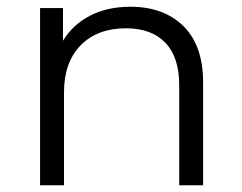

<svg xmlns="http://www.w3.org/2000/svg" viewBox="-20 -550 717 570"><path d="M583 -305V0H512V-298Q512 -380 471 -423Q430 -466 354 -466Q269 -466 219.5 -415.5Q170 -365 170 -276V0H99V-526H167V-429Q196 -477 247.5 -503.5Q299 -530 367 -530Q466 -530 524.5 -472.5Q583 -415 583 -305Z"/></svg>

Font: Montserrat-Regular
Style: Regular
Weight: 400
Version: Version 7.200